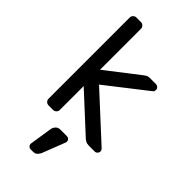

<svg xmlns="http://www.w3.org/2000/svg" viewBox="-293 -778 1097 1097"><g transform="rotate(45 255.5 -230.0)"><path d="M75 0ZM166 -220V-27Q166 -16 158 -8Q150 0 139 0H102Q91 0 83 -8Q75 -16 75 -27V-683Q75 -694 83 -702Q91 -710 102 -710H139Q150 -710 158 -702Q166 -694 166 -683V-352L361 -503Q367 -508 376.5 -514Q386 -520 400 -520H450Q460 -520 467 -513Q474 -506 474 -496Q474 -491 472.5 -486.5Q471 -482 463 -476L222 -288L488 -43Q494 -37 496 -33Q498 -29 498 -24Q498 -14 491 -7Q484 0 474 0H427Q412 0 401.5 -6Q391 -12 386 -17ZM206 89Q208 75 218.5 62.5Q229 50 249 50H301Q310 50 316.5 56.5Q323 63 323 72Q323 76 322 79L268 218Q264 228 254.5 239Q245 250 225 250H207Q198 250 191.5 243.5Q185 237 185 228V226Z"/></g></svg>

Font: Rubik
Style: Regular
Weight: 400
Designer: Hubert & Fischer
Foundry: Hubert & Fischer
Version: Version 1.002; ttfautohint (v1.6)